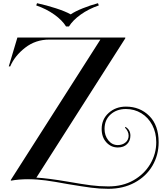

<svg xmlns="http://www.w3.org/2000/svg" viewBox="-20 -1037 1028 1203"><path d="M974 -146Q974 -65 935 1.5Q896 68 824 107Q752 146 659 146Q604 146 551.5 139Q499 132 408 117Q322 101 267 93.5Q212 86 155 86Q98 86 48 95V90L609 -789H289Q203 -789 137.5 -738Q72 -687 44 -621H35L89 -802H765V-797L208 76Q275 79 410 102Q495 117 549.5 124Q604 131 659 131Q749 131 816.5 92.5Q884 54 921.5 -9.5Q959 -73 959 -146Q959 -206 934 -253.5Q909 -301 865.5 -327.5Q822 -354 769 -354Q711 -354 673 -320Q635 -286 635 -229Q635 -188 658.5 -158Q682 -128 718 -128Q747 -128 766.5 -144.5Q786 -161 786 -187Q786 -202 779 -215.5Q772 -229 763 -237L766 -242Q797 -224 797 -187Q797 -155 776 -134Q755 -113 718 -113Q676 -113 646.5 -145Q617 -177 617 -229Q617 -290 661 -329.5Q705 -369 769 -369Q857 -369 915.5 -310.5Q974 -252 974 -146ZM599 -1003Q535 -981 485.5 -945.5Q436 -910 412 -871H394Q370 -910 320.5 -945.5Q271 -981 207 -1003L212 -1017Q272 -1004 330.5 -985Q389 -966 423 -947Q451 -966 498.5 -985Q546 -1004 594 -1017Z"/></svg>

Font: Myanmar April Display
Style: Regular
Weight: 400
Designer: Khon Soe Zaw Thu
Foundry: Myanmar OS
Version: Version 2.50 April 12, 2019